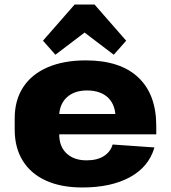

<svg xmlns="http://www.w3.org/2000/svg" viewBox="-20 -818 755 849"><path d="M344 11Q250 11 183 -19.5Q116 -50 80.5 -107.5Q45 -165 45 -245V-295Q45 -375 82.5 -432.5Q120 -490 191 -520.5Q262 -551 359 -551Q511 -551 591 -476Q671 -401 671 -261V-224H242V-223Q242 -170 274.5 -139.5Q307 -109 363 -109Q410 -109 439.5 -128Q469 -147 478 -179L663 -166Q638 -80 554.5 -34.5Q471 11 344 11ZM242 -314H490Q486 -359 457 -387Q423 -418 365 -418Q308 -418 275 -387Q246 -360 242 -314ZM170 -638 310 -798H398L538 -638L483 -576L354 -674L225 -576Z"/></svg>

Font: Pathway Extreme 8pt Thin 12pt ExtraBold
Style: Regular
Weight: 800
Version: Version 1.001;gftools[0.9.26]